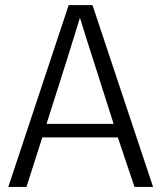

<svg xmlns="http://www.w3.org/2000/svg" viewBox="-20 -735 635 755"><path d="M12.7 0 250 -714.8H343.8L582 0H508.8L443.4 -194.8H146.5L84 0ZM294.4 -665Q287.1 -642.6 270.3 -587.6Q253.4 -532.7 245.6 -507.8L163.1 -248H426.8L343.8 -508.3Q315.4 -596.2 294.4 -665Z"/></svg>

Font: Pontano Sans
Style: Regular
Weight: 400
Foundry: vernon adams
Version: 1.0